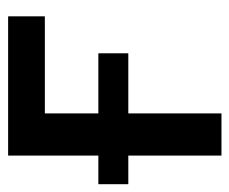

<svg xmlns="http://www.w3.org/2000/svg" viewBox="-71 -509 576 482"><g transform="rotate(-90 217.0 -268.0)"><path d="M417 -535.6V-443.4H173.3V0H67.4V-535.6ZM-4.4 -233.9V-309.1H324.2V-233.9Z"/></g></svg>

Font: Inter 20pt Medium
Style: Regular
Weight: 500
Version: Version 4.001;git-66647c0bb